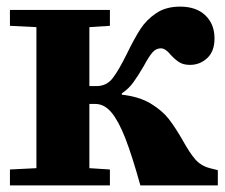

<svg xmlns="http://www.w3.org/2000/svg" viewBox="-20 -560 680 580"><path d="M90 -52V-478L10 -482V-530H312V-482L250 -478V-300H272Q302 -300 320.5 -324Q339 -348 364 -399Q386 -444 404 -472Q422 -500 451.5 -520Q481 -540 524 -540Q573 -540 600.5 -513.5Q628 -487 628 -444Q628 -405 606 -384.5Q584 -364 554 -364Q534 -364 521.5 -372Q509 -380 496 -394Q480 -414 466 -414Q451 -414 440 -401Q429 -388 414 -360Q397 -331 383 -311.5Q369 -292 348 -278V-274Q401 -268 435.5 -247Q470 -226 489.5 -201Q509 -176 532 -136Q553 -98 570 -78.5Q587 -59 614 -52L638 -46V0H404Q379 -90 358.5 -142.5Q338 -195 316.5 -220.5Q295 -246 268 -246H250V-52L312 -48V0H10V-48Z"/></svg>

Font: Minipax
Style: Bold
Weight: 700
Designer: Raphaël Ronot, Igor Stepanchenko (Cyrillic)
Foundry: steppetype
Version: Version 1.002